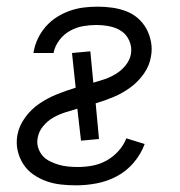

<svg xmlns="http://www.w3.org/2000/svg" viewBox="-20 -548 540 576"><path d="M209 8Q185 8 162.5 5.5Q140 3 119 -4.5Q98 -12 80 -24.5Q62 -37 50 -55.5Q38 -74 33 -96Q28 -118 32 -142Q37 -170 55 -195Q73 -220 98 -237Q123 -254 150.5 -265Q178 -276 207 -285L196 -389L251 -394L260 -300Q278 -305 295.5 -311Q313 -317 329.5 -327.5Q346 -338 358 -353.5Q370 -369 373 -387Q376 -407 368 -425.5Q360 -444 344.5 -454.5Q329 -465 309 -469Q289 -473 268 -473Q249 -473 229 -469.5Q209 -466 190 -455.5Q171 -445 158 -427.5Q145 -410 141 -391V-389H80L81 -392Q84 -412 93.5 -432Q103 -452 117.5 -468.5Q132 -485 151 -497Q170 -509 190.5 -516Q211 -523 231.5 -525.5Q252 -528 273 -528Q295 -528 316.5 -525Q338 -522 358 -514.5Q378 -507 393.5 -493.5Q409 -480 419 -462Q429 -444 433 -422.5Q437 -401 433 -379Q429 -352 412 -327.5Q395 -303 371 -285.5Q347 -268 320.5 -257Q294 -246 267 -238L277 -131L223 -126L212 -222Q195 -217 176 -211Q157 -205 139.5 -195Q122 -185 109 -169Q96 -153 93 -134Q90 -119 94.5 -105Q99 -91 107.5 -81Q116 -71 129 -64.5Q142 -58 155.5 -54Q169 -50 183.5 -48.5Q198 -47 213 -47Q235 -47 257 -51Q279 -55 299 -66Q319 -77 335 -94.5Q351 -112 359 -133L414 -116Q403 -86 381.5 -60.5Q360 -35 331 -19.5Q302 -4 270.5 2Q239 8 209 8Z"/></svg>

Font: Iosevka Light
Style: Italic
Weight: 300
Italic angle: -9°
Monospace: yes
Designer: Belleve Invis
Foundry: Belleve Invis
Version: Version 32.5.0; ttfautohint (v1.8.4)